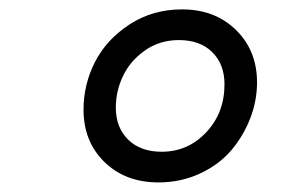

<svg xmlns="http://www.w3.org/2000/svg" viewBox="-20 -610 640 403"><path d="M155.3 -379.9Q155.3 -313 199.2 -270Q243.2 -227.1 312.5 -227.1Q359.4 -227.1 399.4 -245.6Q439.5 -264.2 465.1 -294.2Q490.7 -324.2 505.1 -361.3Q519.5 -398.4 519.5 -437Q519.5 -503.9 475.3 -547.1Q431.2 -590.3 362.3 -590.3Q300.3 -590.3 252 -558.8Q203.6 -527.3 179.4 -480Q155.3 -432.6 155.3 -379.9ZM451.2 -433.1Q451.2 -373 412.8 -332.3Q374.5 -291.5 319.3 -291.5Q274.9 -291.5 249 -316.9Q223.1 -342.3 223.1 -384.3Q223.1 -418.9 238.3 -450.7Q253.4 -482.4 284.4 -504.2Q315.4 -525.9 355.5 -525.9Q399.9 -525.9 425.5 -500.5Q451.2 -475.1 451.2 -433.1Z"/></svg>

Font: Courier Prime Code
Style: Italic
Weight: 400
Italic angle: -10°
Designer: Alan Dague-Greene
Foundry: Quote-Unquote Apps
Version: Version 3.18